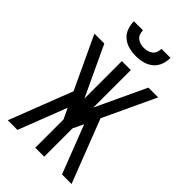

<svg xmlns="http://www.w3.org/2000/svg" viewBox="-279 -1053 1152 1152"><g transform="rotate(45 297.0 -477.5)"><path d="M486 0 367 -307 335 -240V0H259V-240L227 -307L108 0H26L182 -402L26 -735H110L259 -417V-735H335V-417L484 -735H567L411 -402L567 0ZM296 -815Q267 -815 237.5 -822.5Q208 -830 185 -849Q162 -868 151.5 -896.5Q141 -925 141 -955H218Q218 -940 223 -925.5Q228 -911 240 -901.5Q252 -892 266.5 -888Q281 -884 296 -884Q312 -884 326.5 -888Q341 -892 353 -901.5Q365 -911 370 -925.5Q375 -940 375 -955H452Q452 -925 441.5 -896.5Q431 -868 408 -849Q385 -830 355.5 -822.5Q326 -815 296 -815Z"/></g></svg>

Font: Iosevka QP
Style: Regular
Weight: 400
Designer: Belleve Invis
Foundry: Belleve Invis
Version: Version 20.0.0; ttfautohint (v1.8.4)